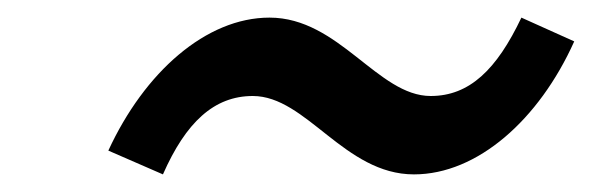

<svg xmlns="http://www.w3.org/2000/svg" viewBox="-20 -427 672 218"><path d="M103 -256 165 -229C191 -288 223 -318 267 -318C328 -318 371 -229 450 -229C522 -229 592 -291 632 -380L572 -407C544 -348 513 -318 469 -318C409 -318 365 -407 286 -407C214 -407 144 -345 103 -256Z"/></svg>

Font: LT Wave Mono
Style: Italic
Weight: 400
Designer: Daniel Lyons
Version: Version 2.5 (Glyphs App)